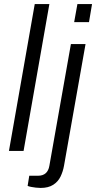

<svg xmlns="http://www.w3.org/2000/svg" viewBox="-20 -743 473 945"><path d="M24 0 151 -723H223L96 0ZM345 -634 361 -723H433L418 -634ZM180 182Q169 182 156.5 180.5Q144 179 133.5 177Q123 175 116 172L124 122H167Q191 122 205 109.5Q219 97 223 73L329 -526H401L295 73Q290 101 278 126Q266 151 242 166.5Q218 182 180 182Z"/></svg>

Font: Archivo SemiBold Light
Style: Italic
Weight: 300
Italic angle: -10°
Version: Version 2.001